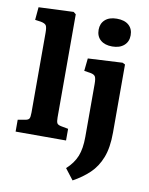

<svg xmlns="http://www.w3.org/2000/svg" viewBox="-105 -847 894 1151"><g transform="rotate(10 342.0 -271.5)"><path d="M31 0V-72L76 -80Q94 -83 99.5 -92Q105 -101 105 -129V-614Q105 -648 98 -659Q91 -670 66 -675L30 -680L37 -758L249 -767L264 -755V-127Q264 -103 269 -93Q274 -83 295 -79L338 -71V0ZM512 -603Q467 -603 441 -625.5Q415 -648 415 -688Q415 -726 440.5 -749Q466 -772 512 -772Q559 -772 584.5 -749.5Q610 -727 610 -688Q610 -649 583.5 -626Q557 -603 512 -603ZM418 229 367 163Q411 123 429.5 76.5Q448 30 448 -41V-363Q448 -397 441 -408.5Q434 -420 412 -424L373 -430L381 -507L591 -518L607 -510V-95Q607 -4 583.5 56.5Q560 117 517.5 157.5Q475 198 418 229Z"/></g></svg>

Font: Literata
Style: Bold
Weight: 700
Designer: Latin by Veronika Burian and Jose Scaglione. Greek by Irene Vlachou. Cyrillic by Vera Evstafieva.
Foundry: TypeTogether
Version: Version 3.103; ttfautohint (v1.8.4.7-5d5b);gftools[0.9.29]